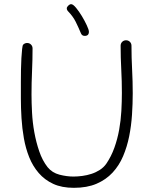

<svg xmlns="http://www.w3.org/2000/svg" viewBox="-20 -904 736 920"><path d="M616 -457Q616 -407 612.5 -354Q609 -301 599 -251Q589 -201 570 -156Q551 -111 519.5 -77Q488 -43 442.5 -23.5Q397 -4 334 -4Q276 -4 235 -23Q194 -42 165.5 -75Q137 -108 120 -150.5Q103 -193 94.5 -241Q86 -289 83 -338Q80 -387 80 -432V-511Q80 -539 80.5 -569Q81 -599 82.5 -625Q84 -651 86 -669Q88 -687 91 -690Q99 -698 110 -698Q121 -698 128.5 -690.5Q136 -683 136 -672Q136 -617 133.5 -562Q131 -507 131 -452Q131 -412 133.5 -364.5Q136 -317 144.5 -270Q153 -223 168 -179Q183 -135 208 -103Q230 -76 265 -67Q300 -58 332 -58Q352 -58 374.5 -61Q397 -64 418.5 -71Q440 -78 458.5 -90Q477 -102 489 -119Q513 -154 528 -196Q543 -238 551 -282.5Q559 -327 561.5 -372Q564 -417 564 -459Q564 -516 561 -572Q558 -628 558 -685Q558 -696 565.5 -703.5Q573 -711 584 -711Q595 -711 602.5 -703.5Q610 -696 610 -685Q610 -628 613 -571Q616 -514 616 -457ZM406 -752Q406 -732 386 -732Q373 -732 368 -744Q355 -775 342.5 -800Q330 -825 307 -849Q300 -856 300 -864Q300 -870 307 -877Q314 -884 321 -884Q330 -884 344.5 -866.5Q359 -849 372.5 -826.5Q386 -804 396 -782.5Q406 -761 406 -752Z"/></svg>

Font: Wynona
Style: Regular
Weight: 400
Italic angle: -12°
Designer: Kanati
Foundry: Kanati and Michael Everson
Version: Version 2.000